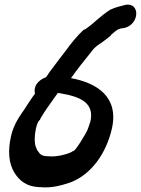

<svg xmlns="http://www.w3.org/2000/svg" viewBox="-20 -720 611 833"><path d="M28 -130C13 -65 18 -10 43 30C63 61 92 91 156 92C203 97 248 84 284 72C378 37 441 -57 465 -160C498 -301 398 -361 288 -381C315 -419 345 -457 376 -495L377 -497C391 -515 401 -522 425 -538C438 -547 451 -558 461 -566V-568L481 -585C491 -592 496 -596 514 -598H517C586 -612 590 -711 524 -699C523 -699 521 -699 521 -698C503 -693 485 -690 461 -679H460C437 -665 417 -647 402 -635C402 -635 352 -590 342 -590C314 -564 286 -529 266 -501C244 -472 218 -439 194 -406L180 -385C174 -383 159 -377 147 -365C130 -348 128 -328 132 -314L121 -299C109 -281 98 -265 86 -246C65 -215 40 -182 28 -130ZM136 -163C140 -179 144 -193 154 -201L155 -205C175 -241 205 -279 231 -317C236 -316 242 -315 248 -314C335 -299 390 -270 372 -192C371 -188 366 -175 361 -160C353 -139 303 -59 299 -66C280 -51 222 -38 192 -42H190C171 -42 160 -46 153 -53L141 -69C141 -69 138 -76 135 -84C129 -99 129 -132 136 -163Z"/></svg>

Font: Stray Cat
Style: ExBlkCnObl
Weight: 1000
Version: Version 1.0